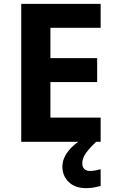

<svg xmlns="http://www.w3.org/2000/svg" viewBox="-20 -734 600 994"><path d="M501 0H90V-714H501V-590H241V-433H483V-309H241V-125H501ZM406 111Q406 131 417 141Q428 151 445 151Q461 151 476 148Q491 145 501 142V229Q485 233 467 236.5Q449 240 425 240Q369 240 336 208.5Q303 177 303 128Q303 99 318 72Q333 45 357.5 22.5Q382 0 413 -17L478 0Q444 32 425 58.5Q406 85 406 111Z"/></svg>

Font: Noto Sans Adlam
Style: Regular
Weight: 400
Designer: Mark Jamra, Neil Patel
Foundry: JamraPatel LLC
Version: Version 3.001